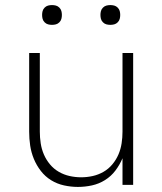

<svg xmlns="http://www.w3.org/2000/svg" viewBox="-20 -729 640 757"><path d="M287 8Q260 8 232.5 2Q205 -4 181.5 -18.5Q158 -33 141 -55Q124 -77 113.5 -102.5Q103 -128 99 -155Q95 -182 95 -210V-520H137V-210Q137 -187 140.5 -164Q144 -141 153 -120Q162 -99 177 -81Q192 -63 212 -51.5Q232 -40 254.5 -35Q277 -30 300 -30Q323 -30 345.5 -35Q368 -40 388 -51.5Q408 -63 423 -81Q438 -99 447 -120Q456 -141 459.5 -164Q463 -187 463 -210V-520H505V0H463V-105Q452 -79 435 -56.5Q418 -34 394 -19Q370 -4 342.5 2Q315 8 287 8ZM415 -631Q407 -631 399.5 -633Q392 -635 386 -641Q380 -647 378 -654.5Q376 -662 376 -670Q376 -678 378 -685.5Q380 -693 386 -699Q392 -705 399.5 -707Q407 -709 415 -709Q423 -709 430.5 -707Q438 -705 444 -699Q450 -693 452 -685.5Q454 -678 454 -670Q454 -662 452 -654.5Q450 -647 444 -641Q438 -635 430.5 -633Q423 -631 415 -631ZM185 -631Q177 -631 169.5 -633Q162 -635 156 -641Q150 -647 148 -654.5Q146 -662 146 -670Q146 -678 148 -685.5Q150 -693 156 -699Q162 -705 169.5 -707Q177 -709 185 -709Q193 -709 200.5 -707Q208 -705 214 -699Q220 -693 222 -685.5Q224 -678 224 -670Q224 -662 222 -654.5Q220 -647 214 -641Q208 -635 200.5 -633Q193 -631 185 -631Z"/></svg>

Font: Iosevka Extralight Extended
Style: Regular
Weight: 200
Width: 7
Monospace: yes
Designer: Belleve Invis
Foundry: Belleve Invis
Version: Version 32.5.0; ttfautohint (v1.8.4)